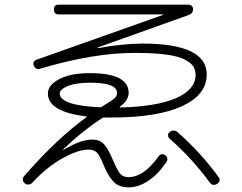

<svg xmlns="http://www.w3.org/2000/svg" viewBox="-20 -767 1040 824"><path d="M236.3 -366.2Q236.3 -314.5 409.2 -306.6Q413.1 -306.6 417 -308.6Q418.9 -309.6 421.9 -312Q424.8 -314.5 426.8 -315.4Q460.9 -335 471.7 -345.2Q482.4 -355.5 482.4 -368.2Q482.4 -412.1 366.2 -412.1Q304.7 -412.1 270.5 -397.5Q236.3 -382.8 236.3 -366.2ZM83 -10.7Q223.6 -171.9 351.6 -264.6Q352.5 -265.6 351.6 -266.6Q350.6 -267.6 349.6 -267.6Q185.5 -287.1 185.5 -366.2Q185.5 -401.4 233.9 -427.2Q282.2 -453.1 366.2 -453.1Q532.2 -453.1 532.2 -368.2Q532.2 -336.9 494.1 -308.6Q493.2 -307.6 493.7 -306.6Q494.1 -305.7 495.1 -305.7Q653.3 -309.6 736.3 -346.2Q819.3 -382.8 819.3 -445.3Q819.3 -466.8 809.6 -481.9Q799.8 -497.1 773.4 -511.2Q747.1 -525.4 693.4 -532.7Q639.6 -540 558.6 -540Q377.9 -540 151.4 -471.7Q132.8 -466.8 125 -485.4Q118.2 -503.9 136.7 -510.7L679.7 -703.1Q680.7 -703.1 680.7 -704.1Q680.7 -705.1 678.7 -705.1H231.4Q211.9 -705.1 211.4 -726.1Q210.9 -747.1 231.4 -747.1H790Q796.9 -747.1 802.7 -741.7Q808.6 -736.3 808.6 -727.5Q808.6 -710 791 -703.1L400.4 -563.5Q399.4 -563.5 399.4 -562Q399.4 -560.5 401.4 -560.5Q502 -579.1 590.8 -580.1Q867.2 -580.1 867.2 -447.3Q867.2 -360.4 761.7 -311.5Q656.2 -262.7 459 -262.7H425.8Q422.9 -262.7 418 -259.8Q335.9 -207 252 -127Q251 -126 252 -125Q252 -124 252.9 -124Q326.2 -168 376 -168Q409.2 -168 427.2 -147Q445.3 -126 463.4 -83Q481.4 -40 494.1 -23.4Q506.8 -6.8 531.2 -6.8Q597.7 -6.8 661.1 -96.7Q666 -103.5 673.8 -105Q681.6 -106.4 689.5 -100.6Q705.1 -86.9 693.4 -70.3Q659.2 -19.5 616.7 8.8Q574.2 37.1 532.2 37.1Q491.2 37.1 468.3 13.7Q445.3 -9.8 426.8 -53.7Q411.1 -93.8 398.4 -109.4Q385.7 -125 361.3 -125Q314.5 -125 247.6 -87.4Q180.7 -49.8 119.1 16.6Q103.5 32.2 85.9 19.5Q79.1 13.7 78.1 4.9Q77.1 -3.9 83 -10.7ZM743.2 -199.2Q846.7 -106.4 918.9 -5.9Q929.7 9.8 911.1 22.5Q891.6 33.2 878.9 14.6Q804.7 -86.9 707 -172.9Q701.2 -177.7 701.2 -186.5Q701.2 -195.3 708 -200.2Q726.6 -213.9 743.2 -199.2Z"/></svg>

Font: Rounded-L Mgen+ 1mn light
Style: Regular
Weight: 200
Designer: [Source Han Sans]
Ryoko NISHIZUKA  (kana & ideographs); Paul D. Hunt (Latin, Greek & Cyrillic); Wenlong ZHANG  (bopomofo
Version: Version 1.059.20150602